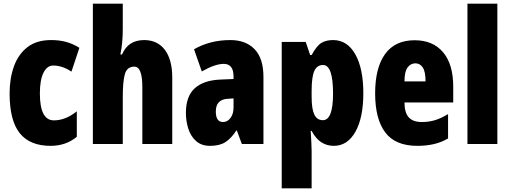

<svg xmlns="http://www.w3.org/2000/svg" viewBox="-20 -780 2765 1040"><path d="M254 10Q142 10 87 -58.5Q32 -127 32 -274Q32 -355 55.5 -420.5Q79 -486 128.5 -524.5Q178 -563 257 -563Q303 -563 340 -552.5Q377 -542 410 -521L367 -392Q318 -425 268 -425Q235 -425 215.5 -386Q196 -347 196 -274Q196 -128 272 -128Q335 -128 396 -177V-39Q337 10 254 10Z M645 -621Q645 -587 642 -552.5Q639 -518 632 -485H641Q674 -563 761 -563Q833 -563 873 -510Q913 -457 913 -360V0H751V-308Q751 -419 708 -419Q668 -419 656.5 -379Q645 -339 645 -253V0H483V-760H645Z M1228 -563Q1311 -563 1359 -513.5Q1407 -464 1407 -363V0H1290L1263 -73H1260Q1233 -31 1201.5 -10.5Q1170 10 1118 10Q1071 10 1042 -16Q1013 -42 1000 -83Q987 -124 987 -169Q987 -258 1034.5 -301.5Q1082 -345 1173 -349L1245 -352V-366Q1245 -434 1192 -434Q1145 -434 1073 -393L1031 -513Q1072 -537 1121.5 -550Q1171 -563 1228 -563ZM1215 -245Q1149 -242 1149 -176Q1149 -119 1188 -119Q1212 -119 1228.5 -141Q1245 -163 1245 -198V-247Z M1784 -563Q1861 -563 1904.5 -486Q1948 -409 1948 -275Q1948 -142 1905 -66Q1862 10 1788 10Q1751 10 1721 -9Q1691 -28 1668 -71H1663Q1665 -34 1666.5 -7.5Q1668 19 1668 35V240H1506V-553H1636L1660 -482H1668Q1696 -533 1721.5 -548Q1747 -563 1784 -563ZM1730 -428Q1697 -428 1682.5 -395.5Q1668 -363 1668 -288V-256Q1668 -190 1682.5 -159.5Q1697 -129 1729 -129Q1784 -129 1784 -273Q1784 -428 1730 -428Z M2226 -562Q2325 -562 2380 -497Q2435 -432 2435 -310V-225H2171Q2171 -170 2194 -144.5Q2217 -119 2265 -119Q2303 -119 2336 -129Q2369 -139 2407 -162V-30Q2371 -9 2330 0.5Q2289 10 2241 10Q2121 10 2066.5 -63Q2012 -136 2012 -274Q2012 -413 2066 -487.5Q2120 -562 2226 -562ZM2230 -437Q2205 -437 2188 -415Q2171 -393 2171 -339H2285Q2285 -392 2270 -414.5Q2255 -437 2230 -437Z M2674 0H2512V-760H2674Z"/></svg>

Font: Noto Sans Khmer UI ExtraCondensed Black
Style: Regular
Weight: 900
Width: 2
Designer: Danh Hong and the Monotype Design Team
Foundry: Monotype Imaging Inc.
Version: Version 2.002; ttfautohint (v1.8.4.7-5d5b)